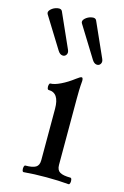

<svg xmlns="http://www.w3.org/2000/svg" viewBox="-141 -728 505 783"><g transform="rotate(15 111.5 -337.0)"><path d="M41 -23.9Q71.3 -23.9 84.7 -32Q98.1 -40 98.1 -62V-278.8Q98.1 -346.2 53.2 -346.2Q48.8 -346.2 47.4 -353Q45.9 -359.9 47.6 -366.7Q49.3 -373.5 53.2 -373.5Q69.8 -373.5 95.7 -386Q121.6 -398.4 148.4 -418.9Q156.7 -425.3 161.9 -428.2Q167 -431.2 169.9 -431.2Q172.9 -431.2 174.3 -427.7Q175.8 -424.3 175.8 -417.5Q173.8 -395.5 173.3 -376.2Q172.9 -356.9 172.9 -342.3V-62Q172.9 -40 186.8 -32Q200.7 -23.9 231 -23.9Q235.4 -23.9 236.8 -16.8Q238.3 -9.8 236.6 -2.9Q234.9 3.9 231 3.9Q188.5 0 136.2 0Q83.5 0 41 3.9Q36.6 3.9 35.2 -3.2Q33.7 -10.3 35.4 -17.1Q37.1 -23.9 41 -23.9ZM22 -670.4 86.4 -525.9Q92.3 -513.7 86.7 -504.6Q81.1 -495.6 70.3 -496.8Q59.6 -498 51.3 -511.2L-30.8 -643.6Q-36.6 -653.3 -25.4 -664.1Q-14.2 -674.8 1.7 -677.7Q17.6 -680.7 22 -670.4ZM166.5 -670.4 231 -525.9Q236.8 -513.7 231.2 -504.6Q225.6 -495.6 214.8 -496.8Q204.1 -498 195.8 -511.2L113.8 -643.6Q107.9 -653.3 119.1 -664.1Q130.4 -674.8 146.2 -677.7Q162.1 -680.7 166.5 -670.4Z"/></g></svg>

Font: Junicode Two Beta VF
Style: Regular
Weight: 400
Designer: Peter S. Baker
Foundry: Briery Creek Software
Version: Version 1.031 beta; ttfautohint (v1.8.1.43-b0c9)